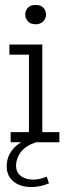

<svg xmlns="http://www.w3.org/2000/svg" viewBox="-20 -575 287 776"><path d="M23 0V-41H97V-354H18V-395H151V-41H220V0ZM124 -477Q103 -477 92.5 -489Q82 -501 82 -516Q82 -532 92.5 -543.5Q103 -555 124 -555Q145 -555 155.5 -543.5Q166 -532 166 -516Q166 -501 155 -489Q144 -477 124 -477ZM107 181Q62 181 34.5 158.5Q7 136 7 97Q7 58 32 28Q57 -2 108 -19L125 0Q82 15 63.5 40.5Q45 66 45 94Q45 122 64.5 136.5Q84 151 114 151Q128 151 141 148Q154 145 169 139L178 166Q162 173 143.5 177Q125 181 107 181Z"/></svg>

Font: Rokkitt SemiBold Light
Style: Regular
Weight: 300
Version: Version 3.103